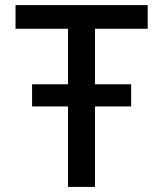

<svg xmlns="http://www.w3.org/2000/svg" viewBox="-20 -734 640 754"><path d="M247 0V-316H106V-403H247V-621H41V-714H560V-621H353V-403H495V-316H353V0Z"/></svg>

Font: Noto Sans Mono Medium
Style: Regular
Weight: 500
Designer: Monotype Design Team
Foundry: Monotype Imaging Inc.
Version: Version 2.014